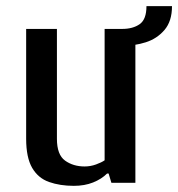

<svg xmlns="http://www.w3.org/2000/svg" viewBox="-20 -594 579 624"><path d="M220 10Q175 10 139.5 -2.5Q104 -15 84.5 -48.5Q65 -82 65 -143V-500H165V-143Q165 -91 191.5 -72Q218 -53 255 -53Q274 -53 292 -59.5Q310 -66 320 -73V-500H420V0H342L333 -30H328Q310 -12 282.5 -1Q255 10 220 10ZM377 -445V-500Q412 -500 434 -515.5Q456 -531 456 -574H539Q539 -525 514.5 -496.5Q490 -468 453.5 -456.5Q417 -445 377 -445Z"/></svg>

Font: Cuprum Medium
Style: Regular
Weight: 500
Designer: Jovanny Lemonad
Foundry: Jovanny Lemonad
Version: Version 3.000